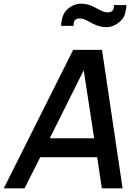

<svg xmlns="http://www.w3.org/2000/svg" viewBox="-38 -1020 743 1040"><path d="M293.5 -880Q293 -886.5 293.5 -893.2Q294 -900 296 -907.5Q299.5 -934 315.5 -957.5Q340 -988 380 -998Q387.5 -1000 404 -1000Q438 -1000 476 -980L492.5 -971Q510.5 -961.5 522 -957.2Q533.5 -953 546 -953Q560.5 -953 568.8 -959.8Q577 -966.5 578 -977Q580.5 -985.5 578 -992.5H646Q646.5 -986 646 -979.2Q645.5 -972.5 643.5 -965.5Q640 -936.5 624 -915.5Q610.5 -900 593.8 -889.5Q577 -879 559.5 -875Q552 -873 535.5 -873Q501.5 -873 463.5 -892.5L446 -902Q432.5 -909.5 419.5 -914.8Q406.5 -920 395 -920Q365 -920 361.5 -896Q359 -888.5 361.5 -880ZM488.5 -168.5H180L95 0H-17.5L358.5 -750H514.5L626 0H513.5ZM472 -271 415.5 -639.5 231.5 -271Z"/></svg>

Font: Russisch Sans SemiBold
Style: Italic
Weight: 600
Width: 4
Italic angle: -10°
Designer: Michael Sharanda (font) & Cristiano Sobral (main changes)
Foundry: Michael Sharanda
Version: Version 2.00;September 8, 2020;FontCreator 13.0.0.2681 64-bi